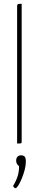

<svg xmlns="http://www.w3.org/2000/svg" viewBox="-20 -755 205 1010"><path d="M70 0V-720Q70 -728 72 -731Q74 -734 79.5 -734.5Q85 -735 94 -735V-10Q94 -5 93 -3Q92 -1 87 -0.5Q82 0 70 0ZM62 235Q58 235 54 231Q50 227 49 223Q66 195 73.5 169.5Q81 144 80 119Q74 115 69.5 107.5Q65 100 65 90Q65 77 72 69.5Q79 62 91 62Q102 62 109 68Q116 74 116 96Q116 116 109.5 140Q103 164 94 185.5Q85 207 76 221Q67 235 62 235Z"/></svg>

Font: Yanone Kaffeesatz ExtraLight ExtraLight
Style: Regular
Weight: 250
Version: Version 2.003